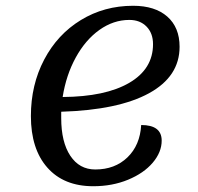

<svg xmlns="http://www.w3.org/2000/svg" viewBox="-20 -620 687 665"><path d="M192 -233V-211Q192 -128 223.5 -80.5Q255 -33 310 -33Q378 -33 421.5 -75Q465 -117 469 -187Q540 -187 540 -133Q540 -93 509 -56.5Q478 -20 423.5 2.5Q369 25 303 25Q201 25 144 -39.5Q87 -104 87 -218Q87 -326 133 -413.5Q179 -501 260 -550.5Q341 -600 441 -600Q517 -600 559.5 -562.5Q602 -525 602 -458Q602 -355 496 -297Q390 -239 192 -233ZM197 -284Q345 -285 427.5 -333Q510 -381 510 -467Q510 -505 487.5 -528Q465 -551 428 -551Q373 -551 324.5 -516.5Q276 -482 242.5 -421Q209 -360 197 -284Z"/></svg>

Font: Lemonada Light
Style: Regular
Weight: 300
Designer: Mohamed Gaber (Arabic) Eduardo Tunni (Latin)
Foundry: Kief Type Foundry
Version: Version 3.006